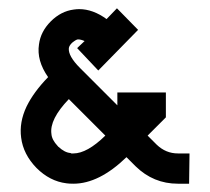

<svg xmlns="http://www.w3.org/2000/svg" viewBox="-20 -443 506 463"><path d="M436 0 437 -73H409Q380 -73 358 -94L336 -116L380 -160V-220H263V-189L173 -279Q144 -308 146 -327Q147 -333 153 -339Q154 -340 154 -340Q164 -348 168 -348Q175 -348 184 -344L166 -327L217 -273L313 -371L262 -423L237 -397Q204 -421 171 -421Q165 -421 158 -420Q127 -416 102.5 -391.5Q78 -367 74 -336Q68 -297 96 -257Q61 -221 44 -186Q26 -148 31 -111Q36 -71 68 -38Q100 -6 140 -1Q146 0 157 0Q219 0 285 -64L307 -42Q350 0 409 0ZM121 -89Q120 -89 120 -90Q119 -91 119 -91Q105 -106 104 -120Q99 -155 146 -204L234 -116Q190 -73 157 -73Q154 -73 154 -73H152L150 -74Q136 -75 121 -89Z"/></svg>

Font: Venice Serif Bold
Style: Regular
Weight: 700
Designer: Bruno Pierini
Foundry: Unio | Creative Solutions
Version: Version 1.000;PS 001.000;hotconv 1.0.70;makeotf.lib2.5.58329